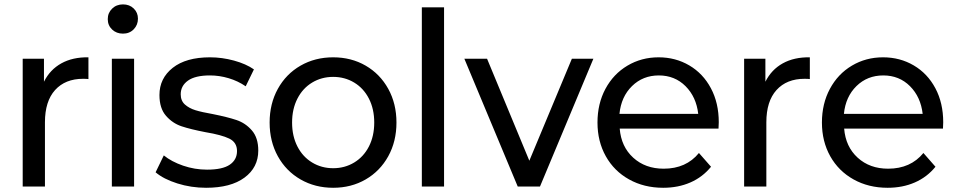

<svg xmlns="http://www.w3.org/2000/svg" viewBox="-20 -858 4390 883"><path d="M386.7 -594.4V-494.4Q377.8 -495.6 362.2 -495.6Q280 -495.6 233.3 -443.9Q186.7 -392.2 186.7 -295.6V0H84.4V-587.8H182.2V-482.2Q210 -537.8 262.2 -566.7Q314.4 -595.6 386.7 -594.4Z M475.6 -770Q475.6 -798.9 495.6 -818.3Q515.6 -837.8 545.6 -837.8Q575.6 -837.8 595 -818.9Q614.4 -800 614.4 -772.2Q614.4 -743.3 595 -723.3Q575.6 -703.3 545.6 -703.3Q515.6 -703.3 495.6 -722.2Q475.6 -741.1 475.6 -770ZM596.7 -587.8V0H494.4V-587.8Z M695.6 -65.6 733.3 -143.3Q768.9 -114.4 822.2 -96.1Q875.6 -77.8 932.2 -77.8Q1003.3 -77.8 1036.7 -100.6Q1070 -123.3 1070 -163.3Q1070 -203.3 1034.4 -220.6Q998.9 -237.8 925.6 -250Q856.7 -263.3 815 -277.2Q773.3 -291.1 743.3 -325.6Q713.3 -360 713.3 -421.1Q713.3 -497.8 774.4 -546.1Q835.6 -594.4 945.6 -594.4Q1001.1 -594.4 1056.1 -579.4Q1111.1 -564.4 1147.8 -538.9L1110 -461.1Q1074.4 -485.6 1031.7 -498.3Q988.9 -511.1 945.6 -511.1Q877.8 -511.1 844.4 -487.2Q811.1 -463.3 811.1 -424.4Q811.1 -394.4 830.6 -377.2Q850 -360 878.9 -351.1Q907.8 -342.2 958.9 -333.3Q1025.6 -320 1067.2 -306.1Q1108.9 -292.2 1138.3 -258.3Q1167.8 -224.4 1167.8 -165.6Q1167.8 -87.8 1104.4 -41.1Q1041.1 5.6 927.8 5.6Q858.9 5.6 795.6 -14.4Q732.2 -34.4 695.6 -65.6Z M1220 -294.4Q1220 -381.1 1257.8 -449.4Q1295.6 -517.8 1362.2 -556.1Q1428.9 -594.4 1512.2 -594.4Q1595.6 -594.4 1661.7 -556.1Q1727.8 -517.8 1765.6 -449.4Q1803.3 -381.1 1803.3 -294.4Q1803.3 -207.8 1765.6 -139.4Q1727.8 -71.1 1661.7 -32.8Q1595.6 5.6 1512.2 5.6Q1428.9 5.6 1362.2 -32.8Q1295.6 -71.1 1257.8 -139.4Q1220 -207.8 1220 -294.4ZM1701.1 -294.4Q1701.1 -356.7 1676.7 -404.4Q1652.2 -452.2 1608.9 -478.3Q1565.6 -504.4 1512.2 -504.4Q1458.9 -504.4 1415.6 -478.3Q1372.2 -452.2 1347.8 -404.4Q1323.3 -356.7 1323.3 -294.4Q1323.3 -232.2 1347.8 -184.4Q1372.2 -136.7 1415.6 -110.6Q1458.9 -84.4 1512.2 -84.4Q1565.6 -84.4 1608.9 -110.6Q1652.2 -136.7 1676.7 -184.4Q1701.1 -232.2 1701.1 -294.4Z M2022.2 -824.4V0H1920V-824.4Z M2463.3 0H2361.1L2115.6 -587.8H2220L2414.4 -118.9L2610 -587.8H2708.9Z M3284.4 -266.7H2830Q2836.7 -183.3 2892.2 -132.8Q2947.8 -82.2 3032.2 -82.2Q3135.6 -82.2 3194.4 -154.4L3250 -91.1Q3211.1 -43.3 3155 -18.9Q3098.9 5.6 3030 5.6Q2942.2 5.6 2873.3 -32.8Q2804.4 -71.1 2766.1 -139.4Q2727.8 -207.8 2727.8 -294.4Q2727.8 -381.1 2764.4 -449.4Q2801.1 -517.8 2865.6 -556.1Q2930 -594.4 3008.9 -594.4Q3086.7 -594.4 3150 -557.2Q3213.3 -520 3249.4 -452.2Q3285.6 -384.4 3285.6 -295.6ZM2828.9 -334.4H3191.1Q3182.2 -412.2 3132.8 -461.7Q3083.3 -511.1 3010 -511.1Q2936.7 -511.1 2886.7 -462.2Q2836.7 -413.3 2828.9 -334.4Z M3704.4 -594.4V-494.4Q3695.6 -495.6 3680 -495.6Q3597.8 -495.6 3551.1 -443.9Q3504.4 -392.2 3504.4 -295.6V0H3402.2V-587.8H3500V-482.2Q3527.8 -537.8 3580 -566.7Q3632.2 -595.6 3704.4 -594.4Z M4316.7 -266.7H3862.2Q3868.9 -183.3 3924.4 -132.8Q3980 -82.2 4064.4 -82.2Q4167.8 -82.2 4226.7 -154.4L4282.2 -91.1Q4243.3 -43.3 4187.2 -18.9Q4131.1 5.6 4062.2 5.6Q3974.4 5.6 3905.6 -32.8Q3836.7 -71.1 3798.3 -139.4Q3760 -207.8 3760 -294.4Q3760 -381.1 3796.7 -449.4Q3833.3 -517.8 3897.8 -556.1Q3962.2 -594.4 4041.1 -594.4Q4118.9 -594.4 4182.2 -557.2Q4245.6 -520 4281.7 -452.2Q4317.8 -384.4 4317.8 -295.6ZM3861.1 -334.4H4223.3Q4214.4 -412.2 4165 -461.7Q4115.6 -511.1 4042.2 -511.1Q3968.9 -511.1 3918.9 -462.2Q3868.9 -413.3 3861.1 -334.4Z"/></svg>

Font: Paperlogy 5 Medium
Style: Regular
Weight: 500
Designer: redesigned by Lee Juim, glyphs from Gmarket Sans & Montserrat
Foundry: PT&
Version: Version 1.001